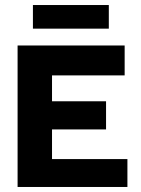

<svg xmlns="http://www.w3.org/2000/svg" viewBox="-20 -744 563 764"><path d="M50 0V-563H476V-444H187V-341H402V-229H187V-111H487V0ZM111 -630V-724H413V-630Z"/></svg>

Font: Darker Grotesque Light Black
Style: Regular
Weight: 900
Version: Version 1.000;gftools[0.9.28]